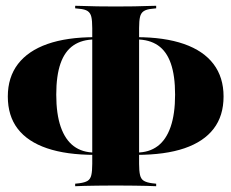

<svg xmlns="http://www.w3.org/2000/svg" viewBox="-20 -621 809 671"><path d="M457.3 -79.8V-87.9Q500.8 -87.9 530.6 -110.1Q560.5 -132.3 576.2 -177.4Q591.9 -222.6 591.9 -290.3Q591.9 -356.5 577 -399.2Q562.1 -441.9 531.9 -462.5Q501.6 -483.1 456.5 -483.1V-491.1Q554.8 -491.1 623 -467.3Q691.1 -443.5 726.2 -397.2Q761.3 -350.8 761.3 -283.9Q761.3 -216.1 726.6 -171Q691.9 -125.8 624.6 -102.8Q557.3 -79.8 457.3 -79.8ZM311.3 -79.8Q212.1 -79.8 144.4 -102.8Q76.6 -125.8 41.9 -171Q7.3 -216.1 7.3 -283.9Q7.3 -350.8 42.7 -397.2Q78.2 -443.5 146 -467.3Q213.7 -491.1 312.1 -491.1V-483.1Q266.9 -483.1 236.7 -462.5Q206.5 -441.9 191.5 -399.2Q176.6 -356.5 176.6 -290.3Q176.6 -222.6 192.3 -177.4Q208.1 -132.3 237.9 -110.1Q267.7 -87.9 311.3 -87.9ZM371.8 27.4Q344.4 27.4 319.8 27.8Q295.2 28.2 275.4 28.6Q255.6 29 242.7 29.8V21L257.3 19.4Q276.6 16.9 286.3 10.9Q296 4.8 299.2 -9.3Q302.4 -23.4 302.4 -48.4V-522.6Q302.4 -548.4 299.2 -562.1Q296 -575.8 286.3 -582.3Q276.6 -588.7 257.3 -590.3L242.7 -591.9V-600.8Q255.6 -600.8 275.4 -600Q295.2 -599.2 319.8 -598.8Q344.4 -598.4 371.8 -598.4H384.7H396.8Q425 -598.4 449.2 -598.8Q473.4 -599.2 493.1 -600Q512.9 -600.8 525.8 -600.8V-591.9L511.3 -590.3Q492.7 -588.7 482.7 -582.3Q472.6 -575.8 469.4 -562.1Q466.1 -548.4 466.1 -522.6V-48.4Q466.1 -23.4 469.4 -9.3Q472.6 4.8 482.7 10.9Q492.7 16.9 511.3 19.4L525.8 21V29.8Q512.9 29 493.1 28.6Q473.4 28.2 449.2 27.8Q425 27.4 396.8 27.4H384.7Z"/></svg>

Font: Playfair 144pt SemiCondensed Black
Style: Regular
Weight: 900
Width: 4
Designer: Claus Eggers Sørensen
Foundry: Claus Eggers Sørensen
Version: Version 2.203